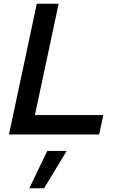

<svg xmlns="http://www.w3.org/2000/svg" viewBox="-20 -720 654 1028"><path d="M28 0 177 -700H294L167 -104H533L511 0ZM233 88H337L216 288H137Z"/></svg>

Font: Red Hat Text Medium
Style: Italic
Weight: 500
Italic angle: -12°
Designer: Pentagram / MCKL
Foundry: Pentagram / MCKL
Version: Version 1.003; Red Hat Text Medium Italic